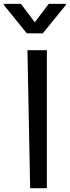

<svg xmlns="http://www.w3.org/2000/svg" viewBox="-62 -992 367 1012"><path d="M82.7 -727.3 96.9 0H185V-727.3ZM-41.9 -965.9 79.2 -816.4H163.7L285.2 -965.9V-971.6H195L121.4 -874.6L48.3 -971.6H-41.9Z"/></svg>

Font: Inter 465
Style: Regular
Weight: 400
Designer: Rasmus Andersson
Foundry: rsms
Version: Version 3.019;Glyphs 3.1.2 (3151)